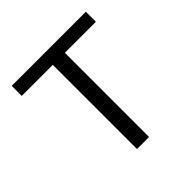

<svg xmlns="http://www.w3.org/2000/svg" viewBox="-172 -800 945 945"><g transform="rotate(-45 300.0 -328.0)"><path d="M258 0V-586H42V-656H558V-586H342V0Z"/></g></svg>

Font: Source Code Pro ExtraLight
Style: Regular
Weight: 200
Monospace: yes
Designer: Paul D. Hunt, Teo Tuominen
Foundry: Adobe
Version: Version 1.026;hotconv 1.1.0;makeotfexe 2.6.0